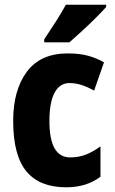

<svg xmlns="http://www.w3.org/2000/svg" viewBox="-20 -786 487 816"><path d="M261 10Q148 10 92 -58Q36 -126 36 -272Q36 -403 94 -481Q152 -559 268 -559Q318 -559 354.5 -549Q391 -539 422 -521L380 -401Q351 -417 326 -425Q301 -433 275 -433Q234 -433 212 -392Q190 -351 190 -272Q190 -117 278 -117Q314 -117 345 -129Q376 -141 407 -164V-35Q348 10 261 10ZM431 -756Q415 -738 387.5 -710.5Q360 -683 329.5 -655Q299 -627 275 -606H168V-619Q193 -656 217.5 -694.5Q242 -733 260 -766H431Z"/></svg>

Font: Noto Sans Tamil Condensed ExtraBold
Style: Regular
Weight: 800
Width: 3
Designer: Jelle Bosma - Monotype Design Team
Foundry: Monotype Imaging Inc.
Version: Version 2.004; ttfautohint (v1.8.4.7-5d5b)